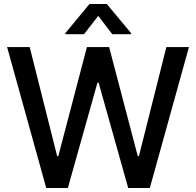

<svg xmlns="http://www.w3.org/2000/svg" viewBox="-20 -943 983 963"><path d="M15.6 -707H128.9L266.6 -160.2H272.5L416 -707H527.3L670.9 -160.2H676.8L814.5 -707H927.7L731.4 0H623L474.6 -528.3H468.8L320.3 0H211.9ZM472.7 -863.3 401.4 -771.5H307.6V-776.4L428.7 -922.9H515.6L637.7 -776.4V-771.5H543Z"/></svg>

Font: Pretendard Std Medium
Style: Regular
Weight: 500
Designer: Base glyphs from Inter by Rasmus Andersson; Hangeul glyphs from Noto Sans CJK(Source Han Sans) by Jang Soo-young and Kan
Foundry: Kil Hyung-jin
Version: Version 1.309